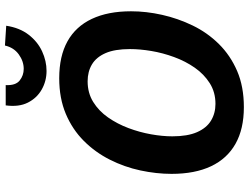

<svg xmlns="http://www.w3.org/2000/svg" viewBox="-132 -838 982 757"><g transform="rotate(-90 358.5 -459.0)"><path d="M315 12Q229 12 170.5 -21Q112 -54 82 -117.5Q52 -181 52 -273Q52 -333 65.5 -396Q79 -459 108 -516.5Q137 -574 182 -619Q227 -664 288.5 -690Q350 -716 429 -716Q516 -716 574.5 -683.5Q633 -651 663 -587.5Q693 -524 693 -433Q693 -373 679 -310.5Q665 -248 637 -190Q609 -132 564 -86.5Q519 -41 457.5 -14.5Q396 12 315 12ZM328 -100Q374 -100 409.5 -122.5Q445 -145 470.5 -181.5Q496 -218 512.5 -263Q529 -308 536.5 -353Q544 -398 544 -437Q544 -497 528 -533.5Q512 -570 483.5 -587Q455 -604 417 -604Q371 -604 335.5 -582Q300 -560 274.5 -523.5Q249 -487 232.5 -443Q216 -399 208 -354Q200 -309 200 -270Q200 -210 216.5 -172.5Q233 -135 262 -117.5Q291 -100 328 -100ZM458 -766Q418 -766 384.5 -785Q351 -804 333 -839.5Q315 -875 322 -927H402Q400 -888 420 -872Q440 -856 466 -856Q496 -856 523 -875.5Q550 -895 558 -930L636 -925Q628 -872 600.5 -836.5Q573 -801 535 -783.5Q497 -766 458 -766Z"/></g></svg>

Font: Bitter Thin
Style: Bold Italic
Weight: 700
Italic angle: -9°
Version: Version 3.021